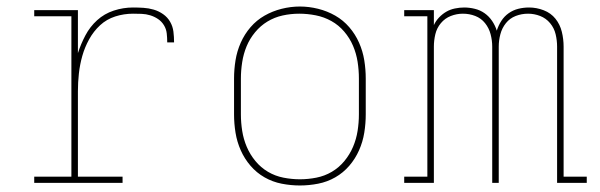

<svg xmlns="http://www.w3.org/2000/svg" viewBox="-20 -561 1840 589"><path d="M85 0V-19H199V-511H85V-530H219V-398Q228 -426 242 -452.5Q256 -479 278 -499Q300 -519 329 -528.5Q358 -538 388 -538Q404 -538 420 -537Q436 -536 451.5 -531.5Q467 -527 480.5 -517.5Q494 -508 502 -494Q510 -480 512 -464Q514 -448 514 -431H493Q493 -445 491.5 -458.5Q490 -472 483 -483.5Q476 -495 465 -502.5Q454 -510 441 -514Q428 -518 414.5 -518.5Q401 -519 388 -519Q360 -519 333.5 -510.5Q307 -502 287 -483.5Q267 -465 253.5 -440.5Q240 -416 232.5 -389.5Q225 -363 222 -335.5Q219 -308 219 -281V-19H356V0Z M900 8Q872 8 844 2.5Q816 -3 791.5 -17Q767 -31 748.5 -52.5Q730 -74 718.5 -100Q707 -126 702.5 -154Q698 -182 698 -210V-320Q698 -348 702.5 -376Q707 -404 718.5 -430Q730 -456 748.5 -477.5Q767 -499 791.5 -513Q816 -527 844 -534Q872 -541 900 -541Q928 -541 956 -534Q984 -527 1008.5 -513Q1033 -499 1051.5 -477.5Q1070 -456 1081.5 -430Q1093 -404 1097.5 -376Q1102 -348 1102 -320V-210Q1102 -182 1097.5 -154Q1093 -126 1081.5 -100Q1070 -74 1051.5 -52.5Q1033 -31 1008.5 -17Q984 -3 956 2.5Q928 8 900 8ZM900 -11Q925 -11 950.5 -16Q976 -21 998 -34Q1020 -47 1036.5 -67Q1053 -87 1063 -110.5Q1073 -134 1077 -159.5Q1081 -185 1081 -210V-320Q1081 -346 1077 -371.5Q1073 -397 1063 -420.5Q1053 -444 1036 -464Q1019 -484 996.5 -496.5Q974 -509 948.5 -514Q923 -519 898 -519Q872 -519 847 -513.5Q822 -508 800.5 -495Q779 -482 762.5 -462Q746 -442 736.5 -419Q727 -396 723 -370.5Q719 -345 719 -320V-210Q719 -185 723 -159.5Q727 -134 737 -110.5Q747 -87 763.5 -67Q780 -47 802 -34Q824 -21 849.5 -16Q875 -11 900 -11Z M1220 0V-19H1291V-511H1220V-530H1311V-484Q1317 -497 1327 -507.5Q1337 -518 1349 -525Q1361 -532 1375.5 -535Q1390 -538 1404 -538Q1420 -538 1436.5 -534Q1453 -530 1466.5 -520.5Q1480 -511 1489.5 -497Q1499 -483 1504 -467Q1509 -483 1518 -497Q1527 -511 1540.5 -520.5Q1554 -530 1570 -534Q1586 -538 1603 -538Q1626 -538 1648 -529.5Q1670 -521 1684 -503.5Q1698 -486 1703.5 -463.5Q1709 -441 1709 -418V-19H1780V0H1689V-418Q1689 -437 1684.5 -456Q1680 -475 1667.5 -490Q1655 -505 1637 -512Q1619 -519 1600 -519Q1580 -519 1562 -512Q1544 -505 1532 -490Q1520 -475 1515 -456Q1510 -437 1510 -418V0H1490V-418Q1490 -437 1485 -456Q1480 -475 1468 -490Q1456 -505 1438 -512Q1420 -519 1400 -519Q1381 -519 1363 -512Q1345 -505 1332.5 -490Q1320 -475 1315.5 -456Q1311 -437 1311 -418V0Z"/></svg>

Font: Iosevka Curly Slab ThEx
Style: Regular
Weight: 100
Width: 7
Monospace: yes
Designer: Belleve Invis
Foundry: Belleve Invis
Version: Version 11.1.0; ttfautohint (v1.8.3)